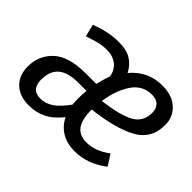

<svg xmlns="http://www.w3.org/2000/svg" viewBox="-114 -749 972 972"><g transform="rotate(45 372.5 -263.0)"><path d="M403 -458Q433 -495 475.5 -516.5Q518 -538 572 -538Q644 -538 684 -500.5Q724 -463 724 -407Q724 -306 639.5 -261Q555 -216 405 -199Q405 -127 429.5 -94.5Q454 -62 503 -62Q536 -62 566.5 -73.5Q597 -85 630 -109L667 -51Q585 12 494 12Q438 12 399 -11.5Q360 -35 339 -78Q300 -29 257.5 -8.5Q215 12 165 12Q98 12 60 -25Q22 -62 22 -124Q22 -203 77.5 -255Q133 -307 256 -307H330Q338 -344 352 -383Q346 -422 318 -444.5Q290 -467 247 -467Q216 -467 189.5 -460.5Q163 -454 122 -440L106 -506Q186 -538 261 -538Q316 -538 349.5 -517.5Q383 -497 403 -458ZM411 -266Q527 -280 580.5 -309.5Q634 -339 634 -404Q634 -432 618 -450Q602 -468 568 -468Q500 -468 461.5 -409.5Q423 -351 411 -266ZM261 -247Q189 -247 153 -217.5Q117 -188 117 -124Q117 -54 182 -54Q219 -54 251.5 -76.5Q284 -99 319 -148Q317 -170 317 -190Q317 -228 320 -247Z"/></g></svg>

Font: Fira Sans Condensed
Style: Italic
Weight: 400
Width: 3
Italic angle: -8°
Designer: bBox Type GmbH & Carrois Corporate GbR & Edenspiekermann AG
Foundry: bBox Type GmbH & Carrois Corporate GbR & Edenspiekermann AG
Version: Version 4.301